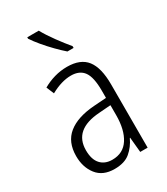

<svg xmlns="http://www.w3.org/2000/svg" viewBox="-192 -849 819 943"><g transform="rotate(-30 217.5 -377.5)"><path d="M219 -542Q295 -542 329.5 -497.5Q364 -453 364 -359V0H322L314 -85H312Q293 -44 261 -17Q229 10 172 10Q106 10 72.5 -33Q39 -76 39 -139Q39 -219 90.5 -260.5Q142 -302 238 -309L309 -314V-355Q309 -431 286 -463Q263 -495 214 -495Q161 -495 99 -461L81 -504Q112 -522 147 -532Q182 -542 219 -542ZM244 -267Q95 -257 95 -140Q95 -88 119 -61.5Q143 -35 185 -35Q247 -35 278.5 -84Q310 -133 310 -216V-272ZM188 -765Q208 -729 238 -688Q268 -647 294 -616V-606H259Q237 -625 211 -651.5Q185 -678 161.5 -706Q138 -734 123 -757V-765Z"/></g></svg>

Font: Noto Sans Georgian Condensed Light
Style: Regular
Weight: 300
Width: 3
Designer: Monotype Design Team, Akaki Razmadze
Foundry: Google LLC
Version: Version 2.005; ttfautohint (v1.8.4.7-5d5b)